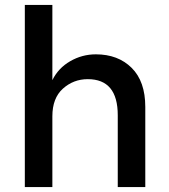

<svg xmlns="http://www.w3.org/2000/svg" viewBox="-20 -761 686 781"><path d="M193 -288V0H81V-741H193V-435Q217 -484 265.5 -512Q314 -540 370 -540Q460 -540 515.5 -485Q571 -430 571 -326V0H459V-292Q459 -439 337 -439Q279 -439 236 -400.5Q193 -362 193 -288Z"/></svg>

Font: Myanmar Khyay
Style: Regular
Weight: 400
Designer: Danh Hong
Foundry: Google Inc.
Version: Version 1.10 March 4, 2015